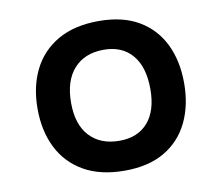

<svg xmlns="http://www.w3.org/2000/svg" viewBox="-79 -805 1051 910"><g transform="rotate(-10 446.5 -350.0)"><path d="M450.9 10Q333.9 10 254.3 -35.6Q174.7 -81.3 134.2 -162.5Q93.7 -243.7 93.7 -350Q93.7 -456.9 134.2 -537.8Q174.7 -618.7 254.3 -664.4Q333.9 -710 450.9 -710Q565.8 -710 643.2 -664.4Q720.6 -618.7 759.8 -537.8Q799.1 -456.9 799.1 -350Q799.1 -243.7 759.8 -162.5Q720.6 -81.3 643.2 -35.6Q565.8 10 450.9 10ZM450.9 -133.9Q538.8 -133.9 587.7 -190.1Q636.6 -246.2 636.6 -350Q636.6 -456.6 587.7 -514.2Q538.8 -571.8 450.9 -571.8Q358.9 -571.8 307 -514.2Q255.1 -456.6 255.1 -350Q255.1 -246.2 307 -190.1Q358.9 -133.9 450.9 -133.9Z"/></g></svg>

Font: Lexend Zetta
Style: Regular
Weight: 400
Designer: Bonnie Shaver-Troup, Thomas Jockin
Foundry: Lexend
Version: Version 1.007